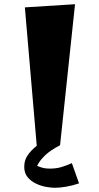

<svg xmlns="http://www.w3.org/2000/svg" viewBox="-20 -685 471 911"><path d="M155 14 98 -650 336 -665 265 4ZM241 206Q222 206 197.5 201.5Q173 197 149.5 185.5Q126 174 110.5 155Q95 136 95 106Q95 71 117.5 43Q140 15 173 -7Q206 -29 237 -46L265 4Q219 28 193.5 52.5Q168 77 156 102Q173 109 185.5 112Q198 115 217 115Q245 115 268.5 108.5Q292 102 321 89L355 185Q327 195 295.5 200.5Q264 206 241 206Z"/></svg>

Font: Joti One
Style: Regular
Weight: 400
Designer: Eduardo Rodriguez Tunni
Foundry: Eduardo Rodriguez Tunni
Version: Version 1.002; ttfautohint (v1.8.4.7-5d5b);gftools[0.9.24]